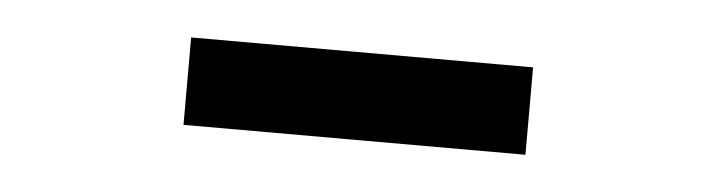

<svg xmlns="http://www.w3.org/2000/svg" viewBox="-24 -417 668 179"><g transform="rotate(5 310.0 -327.0)"><path d="M150 -368.3H470V-286.5H150Z"/></g></svg>

Font: Monaspace Neon Var ExtraLight
Style: Regular
Weight: 200
Designer: Riley Cran and the Lettermatic Team
Version: Version 1.200 (Monaspace Neon Var)